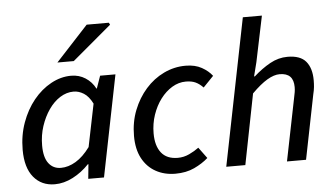

<svg xmlns="http://www.w3.org/2000/svg" viewBox="-52 -825 1610 923"><g transform="rotate(-5 753.5 -363.5)"><path d="M177 12Q113 12 75 -34Q37 -80 37 -166Q37 -236 59 -297Q81 -358 118 -403.5Q155 -449 202.5 -475Q250 -501 300 -501Q338 -501 368.5 -481.5Q399 -462 416 -429H418L439 -489H513L415 0H339L346 -70H343Q308 -33 264.5 -10.5Q221 12 177 12ZM213 -64Q249 -64 285 -85.5Q321 -107 354 -152L396 -358Q378 -394 354 -409Q330 -424 305 -424Q271 -424 240 -404.5Q209 -385 185 -350.5Q161 -316 146.5 -272Q132 -228 132 -179Q132 -121 154 -92.5Q176 -64 213 -64ZM240 -570 396 -739H503L508 -729L319 -570Z M759 12Q706 12 664.5 -11Q623 -34 599.5 -78Q576 -122 576 -186Q576 -253 598.5 -310Q621 -367 659 -410Q697 -453 747 -477Q797 -501 852 -501Q898 -501 930 -483Q962 -465 980 -441L930 -389Q913 -407 894 -416Q875 -425 847 -425Q812 -425 780.5 -406Q749 -387 724.5 -354.5Q700 -322 685.5 -279.5Q671 -237 671 -190Q671 -130 697.5 -96.5Q724 -63 777 -63Q806 -63 832.5 -75.5Q859 -88 879 -103L918 -50Q890 -25 850.5 -6.5Q811 12 759 12Z M1005 0 1147 -709H1239L1193 -488L1176 -421H1180Q1219 -456 1259.5 -478.5Q1300 -501 1344 -501Q1406 -501 1433 -468.5Q1460 -436 1460 -378Q1460 -361 1458.5 -345.5Q1457 -330 1452 -310L1390 0H1298L1358 -298Q1362 -317 1364 -328.5Q1366 -340 1366 -353Q1366 -387 1349.5 -404Q1333 -421 1299 -421Q1272 -421 1239 -401.5Q1206 -382 1164 -340L1097 0Z"/></g></svg>

Font: Source Sans 3 ExtraLight Medium
Style: Italic
Weight: 500
Italic angle: -11°
Version: Version 3.052;hotconv 1.1.0;makeotfexe 2.6.0